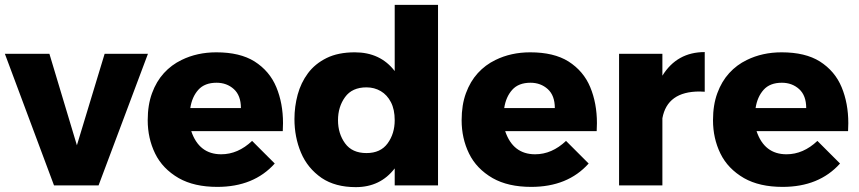

<svg xmlns="http://www.w3.org/2000/svg" viewBox="-25 -762 3529 789"><path d="M380 0H197L-5 -541H178L291 -165L405 -541H583Z M868 6Q773 6 709.5 -30Q643 -68.5 612.5 -131Q582 -193.5 582 -268Q582 -331 599.8 -379.2Q617.5 -427.5 648.5 -461.5Q679.5 -495.5 721 -515.5Q785 -547 864 -547Q961 -547 1021 -509.5Q1083 -470 1110.5 -403.8Q1138 -337.5 1138 -256L1137 -223H761Q793 -128 884 -128Q953 -128 1011 -183L1104 -90Q1018 6 868 6ZM965 -318Q965 -369.5 936 -395.8Q907 -422 865 -422Q816 -422 790 -393Q764 -364 757 -318Z M1437 7Q1353 7 1297 -30.5Q1238.5 -71 1211.8 -134.8Q1185 -198.5 1185 -273Q1185 -324 1198.2 -373Q1211.5 -422 1240.5 -461Q1269.5 -500 1317 -523.5Q1364.5 -547 1433 -547Q1538 -547 1597 -470V-742H1775V0H1597V-70Q1538 7 1437 7ZM1481 -133Q1539 -133 1568 -173Q1597 -213 1597 -268Q1597 -312 1581.5 -342Q1566 -372 1539.8 -387.5Q1513.5 -403 1481 -403Q1422 -403 1393 -363Q1364 -323 1364 -268Q1364 -213 1393 -173Q1422 -133 1481 -133Z M2158 6Q2063 6 1999.5 -30Q1933 -68.5 1902.5 -131Q1872 -193.5 1872 -268Q1872 -331 1889.8 -379.2Q1907.5 -427.5 1938.5 -461.5Q1969.5 -495.5 2011 -515.5Q2075 -547 2154 -547Q2251 -547 2311 -509.5Q2373 -470 2400.5 -403.8Q2428 -337.5 2428 -256L2427 -223H2051Q2083 -128 2174 -128Q2243 -128 2301 -183L2394 -90Q2308 6 2158 6ZM2255 -318Q2255 -369.5 2226 -395.8Q2197 -422 2155 -422Q2106 -422 2080 -393Q2054 -364 2047 -318Z M2697 0H2519V-541H2697V-451Q2757 -548 2871 -548V-385L2850 -386Q2717 -386 2697 -276Z M3191 6Q3096 6 3032.5 -30Q2966 -68.5 2935.5 -131Q2905 -193.5 2905 -268Q2905 -331 2922.8 -379.2Q2940.5 -427.5 2971.5 -461.5Q3002.5 -495.5 3044 -515.5Q3108 -547 3187 -547Q3284 -547 3344 -509.5Q3406 -470 3433.5 -403.8Q3461 -337.5 3461 -256L3460 -223H3084Q3116 -128 3207 -128Q3276 -128 3334 -183L3427 -90Q3341 6 3191 6ZM3288 -318Q3288 -369.5 3259 -395.8Q3230 -422 3188 -422Q3139 -422 3113 -393Q3087 -364 3080 -318Z"/></svg>

Font: Argentum Novus
Style: Bold
Weight: 700
Designer: Julieta Ulanovsky (font) & Cristiano Sobral (main changes)
Foundry: Julieta Ulanovsky (font) & Cristiano Sobral (main changes)
Version: Version 3.00;November 27, 2020;FontCreator 13.0.0.2655 64-bi